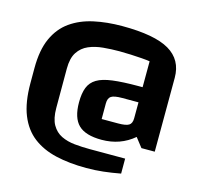

<svg xmlns="http://www.w3.org/2000/svg" viewBox="-109 -709 1050 1003"><g transform="rotate(15 415.5 -207.5)"><path d="M617 -449Q600 -452 572 -454Q544 -456 512.5 -457.5Q481 -459 451 -459Q408 -459 364.5 -455Q321 -451 286 -436Q251 -421 230 -389Q209 -357 209 -300V-88Q209 -30 228 3Q247 36 279 51.5Q311 67 351.5 71Q392 75 434 75H625V156Q577 165 532.5 170Q488 175 441 175Q349 175 276 158Q203 141 151.5 101.5Q100 62 72.5 -6Q45 -74 45 -177V-259Q45 -357 74 -421Q103 -485 155.5 -522Q208 -559 278.5 -574.5Q349 -590 432 -590Q607 -590 686.5 -543.5Q766 -497 766 -400L765 0H693L654 -50Q581 12 480 12Q393 12 354.5 -25.5Q316 -63 316 -147Q316 -196 328.5 -227.5Q341 -259 371 -277Q401 -295 455 -302Q509 -309 594 -309H646V-227H528Q485 -227 469 -216.5Q453 -206 453 -177V-93H542Q584 -93 600 -103Q616 -113 616 -141Z"/></g></svg>

Font: Changa SemiBold
Style: Regular
Weight: 600
Designer: Eduardo Rodriguez Tunni
Foundry: Eduardo Rodriguez Tunni
Version: Version 3.002; ttfautohint (v1.8.2)